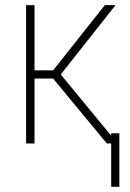

<svg xmlns="http://www.w3.org/2000/svg" viewBox="-20 -550 497 736"><path d="M80.1 -530.3H112.3V-280.3H183.6L381.8 -530.3H422.9L212.9 -264.6L406.2 -29.8V-39.1H437.5V166H406.2V0H389.6L183.6 -249H112.3V0H80.1Z"/></svg>

Font: Pretendard JP Thin
Style: Regular
Weight: 100
Designer: Base glyphs from Inter by Rasmus Andersson; Hangeul glyphs from Noto Sans CJK(Source Han Sans) by Jang Soo-young and Kan
Foundry: Kil Hyung-jin
Version: Version 1.309